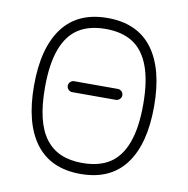

<svg xmlns="http://www.w3.org/2000/svg" viewBox="-84 -851 915 933"><g transform="rotate(10 373.0 -384.5)"><path d="M130.9 -384.5Q130.9 -297.9 146 -235.1Q161.1 -172.4 191.8 -132.3Q222.4 -92.3 267.2 -73.1Q312 -54 373 -54Q454.6 -54 507.7 -88.1Q560.8 -122.3 588.1 -195.9Q615.5 -269.5 615.5 -384.5Q615.5 -499.8 588.1 -573.2Q560.8 -646.7 507.7 -681Q454.6 -715.3 373 -715.3Q291.5 -715.3 238.4 -681Q185.3 -646.7 158.1 -573.2Q130.9 -499.8 130.9 -384.5ZM151.6 -99.2Q76.9 -198.5 76.9 -384.5Q76.9 -570.6 151.6 -669.9Q226.3 -769.3 373 -769.3Q519.8 -769.3 594.5 -669.9Q669.2 -570.6 669.2 -384.5Q669.2 -198.5 594.5 -99.2Q519.8 0 373 0Q226.3 0 151.6 -99.2ZM265.4 -438.5H480.7Q491.7 -438.5 499.8 -430.5Q507.8 -422.6 507.8 -411.6Q507.8 -400.6 499.8 -392.6Q491.7 -384.5 480.7 -384.5H265.4Q254.4 -384.5 246.5 -392.6Q238.5 -400.6 238.5 -411.6Q238.5 -422.6 246.5 -430.5Q254.4 -438.5 265.4 -438.5Z"/></g></svg>

Font: Tecnico
Style: Fino
Weight: 400
Version: Version 1.3